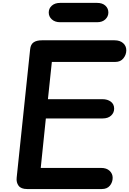

<svg xmlns="http://www.w3.org/2000/svg" viewBox="-20 -1276 872 1296"><path d="M163 0Q122 0 105.5 -22.2Q89 -44.5 92.5 -76.5L183.5 -944Q187 -976.5 207 -990.2Q227 -1004 263 -1004H753.5Q789.5 -1004 811 -985Q832.5 -966 832.5 -936.5Q832.5 -907 813.2 -882.5Q794 -858 758.5 -858H330L303.5 -606.5H671.5Q705.5 -606.5 728 -589.8Q750.5 -573 750.5 -542.5Q750.5 -515 730 -495.8Q709.5 -476.5 672.5 -476.5H289.5L255 -142.5H662.5Q699.5 -142.5 720 -123Q740.5 -103.5 740.5 -76Q740.5 -46 721.8 -23Q703 0 667.5 0ZM386 -1126Q351 -1126 330 -1145Q309 -1164 309 -1191.5Q309 -1219.5 330 -1238Q351 -1256.5 386 -1256.5H635.5Q671 -1256.5 691.2 -1238Q711.5 -1219.5 711.5 -1191.5Q711.5 -1165 691.2 -1145.5Q671 -1126 635.5 -1126Z"/></svg>

Font: Edu NSW ACT Hand
Style: Regular
Weight: 400
Designer: Tina and Corey Anderson, Eben Sorkin, Mirko Velimirovic
Foundry: Sorkin Type Co.
Version: Version 2.000